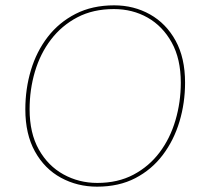

<svg xmlns="http://www.w3.org/2000/svg" viewBox="-20 -690 752 720"><path d="M344 10Q270 10 208.5 -23.5Q147 -57 111 -122Q75 -187 75 -280Q75 -357 96 -427Q117 -497 159 -551.5Q201 -606 263.5 -638Q326 -670 408 -670Q482 -670 542.5 -636Q603 -602 638.5 -537.5Q674 -473 674 -380Q674 -304 653 -234Q632 -164 590.5 -109Q549 -54 487.5 -22Q426 10 344 10ZM345 -4Q422 -4 480.5 -35Q539 -66 578.5 -118.5Q618 -171 638 -239Q658 -307 658 -380Q658 -469 624 -530.5Q590 -592 533.5 -624Q477 -656 407 -656Q329 -656 270 -625Q211 -594 171 -541.5Q131 -489 111 -421.5Q91 -354 91 -280Q91 -191 125.5 -129.5Q160 -68 218 -36Q276 -4 345 -4Z"/></svg>

Font: Work Sans Thin
Style: Italic
Weight: 250
Italic angle: -13°
Designer: Wei Huang
Foundry: Wei Huang
Version: Version 2.012